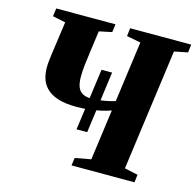

<svg xmlns="http://www.w3.org/2000/svg" viewBox="-108 -855 986 966"><g transform="rotate(15 385.5 -371.5)"><path d="M324 -182 368 -504H423L379.5 -182ZM346.5 0 352.5 -40.5 435 -55.5 471 -319.5Q447.5 -311 417.8 -304.5Q388 -298 356.5 -294.5Q325 -291 295 -291Q234 -291 195.5 -304Q157 -317 136 -338.8Q115 -360.5 107 -387.5Q99 -414.5 99 -442.5Q99 -459.5 100.8 -477Q102.5 -494.5 104.5 -508.5L129.5 -687L62.5 -701L68 -743H376.5L371 -701L304.5 -687L289.5 -577.5Q284 -540 280.2 -505Q276.5 -470 276.5 -444Q276.5 -411 284.5 -390.5Q292.5 -370 310.2 -360.2Q328 -350.5 356.5 -350.5Q373.5 -350.5 396.5 -353.2Q419.5 -356 441.5 -360.8Q463.5 -365.5 478 -370.5L521 -687L448 -701L453 -743H771L766 -701L696 -687L610 -55.5L679.5 -40.5L674.5 0Z"/></g></svg>

Font: Merriweather 60pt Black
Style: Italic
Weight: 900
Italic angle: -7.8°
Version: Version 2.101